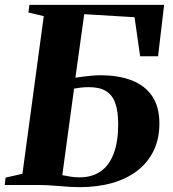

<svg xmlns="http://www.w3.org/2000/svg" viewBox="-28 -763 714 792"><path d="M300.5 9Q283 9 261 7.8Q239 6.5 216.2 4.5Q193.5 2.5 172 1.2Q150.5 0 133 0H-8.5L-5 -30.5L64.5 -46L152.5 -696.5L89 -711.5L93.5 -743H649L624 -531H550L527 -692L319.5 -704.5L283 -442.5Q298.5 -445 316.2 -447.2Q334 -449.5 352.5 -451Q371 -452.5 387 -452.5Q461.5 -452.5 516 -431.2Q570.5 -410 600 -366Q629.5 -322 629.5 -254Q629.5 -190.5 606 -141.8Q582.5 -93 539 -59.2Q495.5 -25.5 435 -8.2Q374.5 9 300.5 9ZM300.5 -31.5Q351.5 -31.5 387 -56Q422.5 -80.5 441 -129.5Q459.5 -178.5 459.5 -251Q459.5 -302.5 448 -336.2Q436.5 -370 410 -386.8Q383.5 -403.5 338.5 -403.5Q320.5 -403.5 304 -401.5Q287.5 -399.5 277.5 -397.5L229 -40.5Q245.5 -37 263.5 -34.2Q281.5 -31.5 300.5 -31.5Z"/></svg>

Font: Merriweather 96pt ExtraBold
Style: Italic
Weight: 800
Italic angle: -7.8°
Version: Version 2.101